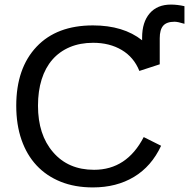

<svg xmlns="http://www.w3.org/2000/svg" viewBox="-20 -809 826 839"><path d="M387 -622Q330 -622 285 -603Q240 -584 209 -548.5Q178 -513 162 -462Q146 -411 146 -347Q146 -220 212 -144Q278 -67 391 -67Q534 -67 608 -210L684 -172Q642 -82 565.5 -36Q489 10 386 10Q307 10 245 -15Q183 -40 140 -86Q97 -132 74 -198Q51 -264 51 -347Q51 -511 140 -605Q228 -698 386 -698Q519 -698 601 -633V-645Q601 -712 634 -750.5Q667 -789 727 -789Q755 -789 786 -782V-705Q757 -714 743 -714Q708 -714 693 -696.5Q678 -679 678 -642V-528L589 -499Q565 -559 512 -590.5Q459 -622 387 -622Z"/></svg>

Font: Libra Sans
Style: Regular
Weight: 400
Foundry: Context Ltd
Version: Version 1.000; ttfautohint (v1.3)